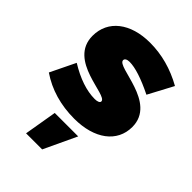

<svg xmlns="http://www.w3.org/2000/svg" viewBox="-231 -663 1013 1013"><g transform="rotate(45 276.0 -156.5)"><path d="M459 -349 533 -488C451 -534 366 -557 279 -557C133 -557 38 -483 38 -368C38 -183 316 -204 316 -156C316 -146 303 -140 282 -140C221 -140 153 -163 80 -208L12 -68C88 -16 178 10 279 10C430 10 527 -63 527 -176C527 -360 243 -340 243 -391C243 -402 255 -409 274 -409C316 -409 378 -389 459 -349ZM185 61 154 244H274L360 61Z"/></g></svg>

Font: Montserrat arm Black
Style: Regular
Weight: 900
Designer: Julieta Ulanovsky
Foundry: Julieta Ulanovsky
Version: Version 6.000;PS 006.000;hotconv 1.0.88;makeotf.lib2.5.64775